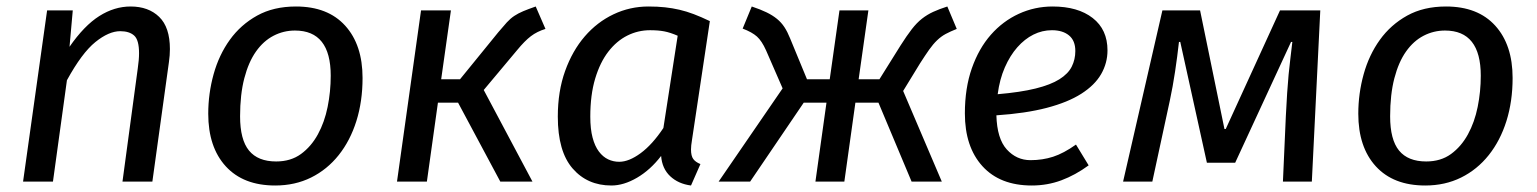

<svg xmlns="http://www.w3.org/2000/svg" viewBox="-20 -559 4731 591"><path d="M143 0H51L125 -527H204L194 -415Q239 -480 285.5 -509.5Q332 -539 382 -539Q437 -539 470 -507Q503 -475 503 -408Q503 -389 500 -368L449 0H357L404 -348Q406 -362 407 -373.5Q408 -385 408 -395Q408 -436 393 -449.5Q378 -463 350 -463Q315 -463 273.5 -429.5Q232 -396 186 -312Z M830 -62Q875 -62 906.5 -85Q938 -108 958.5 -145.5Q979 -183 988.5 -230Q998 -277 998 -326Q998 -465 888 -465Q853 -465 822 -449Q791 -433 768 -400.5Q745 -368 732 -318Q719 -268 719 -201Q719 -129 746.5 -95.5Q774 -62 830 -62ZM621 -209Q621 -271 637.5 -330.5Q654 -390 687.5 -436.5Q721 -483 771.5 -511Q822 -539 891 -539Q989 -539 1042.5 -480Q1096 -421 1096 -319Q1096 -247 1077 -186.5Q1058 -126 1022.5 -81.5Q987 -37 937.5 -12.5Q888 12 827 12Q729 12 675 -47Q621 -106 621 -209Z M1202 0 1276 -527H1368L1338 -315H1396L1514 -460Q1529 -478 1540 -490Q1551 -502 1563 -510Q1575 -518 1590.5 -524.5Q1606 -531 1629 -539L1659 -470Q1633 -462 1614 -447.5Q1595 -433 1572 -405L1469 -282L1619 0H1520L1390 -243H1328L1294 0Z M2110 -128Q2107 -110 2107 -99Q2107 -79 2114 -69.5Q2121 -60 2136 -54L2107 12Q2068 7 2043 -16.5Q2018 -40 2015 -79Q1982 -36 1941 -12Q1900 12 1862 12Q1788 12 1742.5 -40.5Q1697 -93 1697 -200Q1697 -278 1719.5 -340.5Q1742 -403 1780 -447Q1818 -491 1868.5 -515Q1919 -539 1976 -539Q2004 -539 2027 -536.5Q2050 -534 2071.5 -529Q2093 -524 2115.5 -515.5Q2138 -507 2165 -494ZM1886 -61Q1916 -61 1952 -87.5Q1988 -114 2022 -165L2066 -449Q2043 -459 2024.5 -462.5Q2006 -466 1981 -466Q1944 -466 1911 -449.5Q1878 -433 1852.5 -400Q1827 -367 1812 -317Q1797 -267 1797 -200Q1797 -162 1804 -135.5Q1811 -109 1823.5 -92.5Q1836 -76 1852 -68.5Q1868 -61 1886 -61Z M2338 -404Q2325 -433 2310 -446.5Q2295 -460 2266 -471L2294 -539Q2321 -530 2339.5 -521Q2358 -512 2371.5 -501Q2385 -490 2394.5 -475.5Q2404 -461 2412 -441L2464 -315H2534L2564 -527H2653L2623 -315H2687L2752 -419Q2771 -449 2786.5 -469Q2802 -489 2818 -501.5Q2834 -514 2852.5 -522.5Q2871 -531 2896 -539L2925 -470Q2905 -462 2891 -454.5Q2877 -447 2864.5 -435Q2852 -423 2840 -406Q2828 -389 2812 -364L2760 -279L2879 0H2786L2684 -243H2613L2579 0H2490L2524 -243H2454L2289 0H2192L2389 -287Z M3389 -404Q3389 -365 3369.5 -331Q3350 -297 3308.5 -270.5Q3267 -244 3202 -227Q3137 -210 3047 -204Q3049 -132 3079 -99Q3109 -66 3152 -66Q3189 -66 3221.5 -76.5Q3254 -87 3292 -114L3331 -50Q3290 -20 3247 -4Q3204 12 3156 12Q3058 12 3004 -47.5Q2950 -107 2950 -210Q2950 -288 2971.5 -349Q2993 -410 3030 -452Q3067 -494 3116 -516.5Q3165 -539 3220 -539Q3298 -539 3343.5 -503.5Q3389 -468 3389 -404ZM3218 -466Q3188 -466 3161 -452.5Q3134 -439 3111.5 -413.5Q3089 -388 3073 -351.5Q3057 -315 3051 -269Q3121 -275 3167.5 -286.5Q3214 -298 3241 -315Q3268 -332 3279 -354Q3290 -376 3290 -402Q3290 -434 3270.5 -450Q3251 -466 3218 -466Z M3929 0 3938 -202Q3940 -242 3942 -272.5Q3944 -303 3946.5 -329.5Q3949 -356 3952 -379.5Q3955 -403 3958 -430H3954L3782 -58H3695L3613 -430H3609Q3604 -385 3597 -338.5Q3590 -292 3581 -250L3527 0H3437L3558 -527H3674L3749 -162H3753L3920 -527H4044L4018 0Z M4370 -62Q4415 -62 4446.5 -85Q4478 -108 4498.5 -145.5Q4519 -183 4528.5 -230Q4538 -277 4538 -326Q4538 -465 4428 -465Q4393 -465 4362 -449Q4331 -433 4308 -400.5Q4285 -368 4272 -318Q4259 -268 4259 -201Q4259 -129 4286.5 -95.5Q4314 -62 4370 -62ZM4161 -209Q4161 -271 4177.5 -330.5Q4194 -390 4227.5 -436.5Q4261 -483 4311.5 -511Q4362 -539 4431 -539Q4529 -539 4582.5 -480Q4636 -421 4636 -319Q4636 -247 4617 -186.5Q4598 -126 4562.5 -81.5Q4527 -37 4477.5 -12.5Q4428 12 4367 12Q4269 12 4215 -47Q4161 -106 4161 -209Z"/></svg>

Font: Yekcdsyqcyvpieeyorgstswgcgt
Style: Regular
Weight: 400
Italic angle: -8°
Designer: Carrois Corporate & Edenspiekermann
Foundry: Carrois Corporate GbR & Edenspiekermann AG
Version: Version 2.001